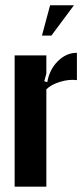

<svg xmlns="http://www.w3.org/2000/svg" viewBox="-20 -704 315 724"><path d="M173.8 -569.8H138.2L168.9 -684.1H258.8ZM35.2 -495.1H154.8V-426.8L147 -397.9L158.2 -394Q166.5 -441.9 198.2 -473.4Q230 -504.9 270 -504.9V-401.9Q240.7 -405.8 206.8 -395.5Q172.9 -385.3 154.8 -367.2V0H35.2Z"/></svg>

Font: Moniqa Black Paragraph
Style: Regular
Weight: 900
Designer: Rajesh Rajput
Foundry: Rajesh Rajput
Version: Version 1.000